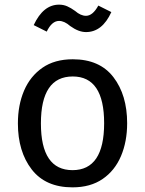

<svg xmlns="http://www.w3.org/2000/svg" viewBox="-20 -794 624 826"><path d="M292 12Q176 12 116.5 -65Q57 -142 57 -263Q57 -342 83.5 -404Q110 -466 162.5 -502.5Q215 -539 293 -539Q409 -539 468 -462Q527 -385 527 -264Q527 -185 500.5 -122.5Q474 -60 421.5 -24Q369 12 292 12ZM292 -62Q428 -62 428 -264Q428 -465 293 -465Q156 -465 156 -263Q156 -62 292 -62ZM350 -656Q318 -656 282 -682Q257 -704 234 -704Q203 -704 181 -658L125 -686Q166 -774 234 -774Q253 -774 269 -767Q285 -760 303 -747Q327 -726 350 -726Q379 -726 403 -770L459 -742Q420 -656 350 -656Z"/></svg>

Font: Trujillo
Style: Regular
Weight: 400
Designer: Fira Sans original fonts by bBox Type GmbH, Carrois Corporate GbR, & Edenspiekermann AG / Changes by Cristiano Sobral
Foundry: Fira Sans original fonts by bBox Type GmbH, Carrois Corporate GbR, & Edenspiekermann AG / Changes by Cristiano Sobral
Version: Version 4.301;October 17, 2021;FontCreator 14.0.0.2814 64-bi